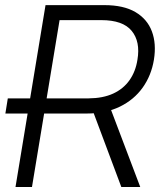

<svg xmlns="http://www.w3.org/2000/svg" viewBox="-20 -748 639 768"><path d="M127.4 -293.9H1.5L11.2 -354.5H137.2ZM42 0 162.1 -727.5H397.5Q474.6 -727.5 522 -699.5Q569.3 -671.4 587.6 -622.3Q606 -573.2 595.7 -509.3Q585.4 -446.3 550.8 -397.7Q516.1 -349.1 459.7 -321.5Q403.3 -293.9 326.7 -293.9H126.5L137.2 -354.5H334.5Q392.1 -355 432.9 -373.8Q473.6 -392.6 498 -427.2Q522.5 -461.9 529.8 -509.3Q542 -581.5 506.8 -624.5Q471.7 -667.5 385.3 -667.5H218.3L107.9 0ZM465.3 0 342.3 -328.6H416.5L541 0Z"/></svg>

Font: Inter Tight Light
Style: Italic
Weight: 300
Italic angle: -9.39999°
Designer: Rasmus Andersson
Foundry: rsms
Version: Version 3.004